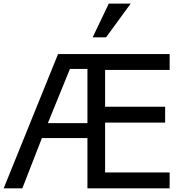

<svg xmlns="http://www.w3.org/2000/svg" viewBox="-39 -1020 972 1040"><path d="M550.3 -1000.5 462.9 -817.9H535.6L668.9 -1000.5ZM879.9 -85.9H530.3V-356H855.5V-441.9H530.3V-641.1H879.9V-727.1H275.4L-19 0H82L188 -272H434.6V0H879.9ZM220.2 -353 339.8 -646.5H434.6V-353Z"/></svg>

Font: SG Kara SemiBold
Style: Regular
Weight: 400
Designer: Damoon Khanjanzadeh
Version: Version 1.000